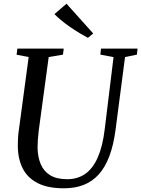

<svg xmlns="http://www.w3.org/2000/svg" viewBox="-20 -1005 762 1035"><path d="M654 -697.5 603 -306Q592 -222.5 569.2 -162.5Q546.5 -102.5 512 -64.5Q477.5 -26.5 430.8 -8.2Q384 10 324.5 10Q238 10 183.5 -17.8Q129 -45.5 103 -96.2Q77 -147 76 -215.5Q76 -233.5 76.8 -252.8Q77.5 -272 80 -292L134.5 -697.5L69.5 -710L73.5 -743H323.5L319.5 -710.5L242.5 -697.5L188.5 -299Q185.5 -273.5 184 -250.8Q182.5 -228 182.5 -208Q183.5 -158.5 199.5 -120.2Q215.5 -82 250.2 -60.5Q285 -39 342.5 -39Q398.5 -39 439.5 -67.8Q480.5 -96.5 507 -156.2Q533.5 -216 544.5 -308.5L592 -697L521 -710.5L524.5 -743H721.5L718 -710.5ZM454 -801Q433 -812 407.8 -827.2Q382.5 -842.5 357.2 -860Q332 -877.5 310.2 -895.5Q288.5 -913.5 273.5 -929L338.5 -985L482.5 -824.5Z"/></svg>

Font: Merriweather 72pt
Style: Italic
Weight: 400
Italic angle: -7.8°
Version: Version 2.101